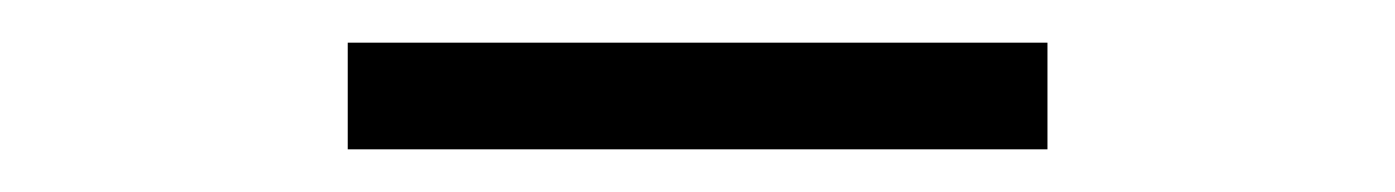

<svg xmlns="http://www.w3.org/2000/svg" viewBox="-20 -646 654 90"><path d="M143 -576V-626H471V-576Z"/></svg>

Font: Intel One Mono Light
Style: Regular
Weight: 300
Monospace: yes
Designer: Fred Shallcrass
Foundry: Frere-Jones Type LLC
Version: Version 1.004